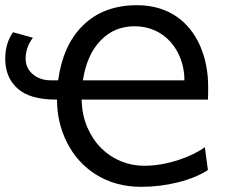

<svg xmlns="http://www.w3.org/2000/svg" viewBox="-20 -703 890 735"><path d="M520.5 12.2Q421.4 12.2 345.2 -36.1Q274.9 -81.1 235.8 -158.7Q198.2 -234.4 198.2 -321.8H193.4Q94.2 -321.8 47.1 -364.3Q0 -406.7 0 -478Q0 -537.1 29.8 -579.6L106 -558.6Q78.1 -521.5 78.1 -478Q78.1 -442.4 105.7 -418.9Q133.3 -395.5 174.8 -395.5H202.6Q220.7 -529.3 296.4 -604.5Q375.5 -683.1 504.4 -683.1Q592.8 -683.1 657.2 -638.7Q716.3 -597.2 747.6 -523.9Q776.9 -454.6 776.9 -370.1Q776.9 -331.1 775.9 -321.8H292.5Q293.9 -262.7 314.2 -215.8Q334.5 -168.9 367.2 -136.2Q399.9 -103.5 442.6 -85.9Q485.4 -68.4 531.7 -68.4Q595.2 -68.4 664.1 -90.8Q725.6 -111.3 764.2 -139.6L775.9 -52.2Q730.5 -22.5 661.6 -5.1Q592.8 12.2 520.5 12.2ZM686 -395.5Q686 -437.5 672.4 -475.3Q658.7 -513.2 633.8 -541.5Q608.9 -569.8 573.5 -586.2Q538.1 -602.5 495.1 -602.5Q417.5 -602.5 364.7 -547.6Q312 -492.7 297.4 -395.5Z"/></svg>

Font: Cadman
Style: Regular
Weight: 400
Designer: Paul James MIller
Foundry: High-Logic / Made with FontCreator
Version: Version 2.114;March 28, 2021;FontCreator 13.0.0.2683 64-bit